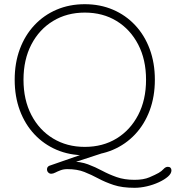

<svg xmlns="http://www.w3.org/2000/svg" viewBox="-20 -730 837 915"><path d="M780 65Q788 65 792.5 69.5Q797 74 797 82Q797 97 780.5 111.5Q764 126 737 138.5Q710 151 679.5 158Q649 165 621 165Q562 165 521.5 151.5Q481 138 448.5 120.5Q416 103 382 89.5Q348 76 301 76Q283 76 268.5 81.5Q254 87 243.5 92.5Q233 98 224 98Q216 98 210 92Q204 86 204 77Q204 65 215 60L376 4L468 0L321 48L320 40Q364 40 399 53Q434 66 466.5 83.5Q499 101 536 114Q573 127 621 127Q664 127 692 115Q720 103 736 94Q750 86 759.5 75.5Q769 65 780 65ZM718 -350Q718 -270 693.5 -204Q669 -138 624 -90Q579 -42 518 -16Q457 10 384 10Q311 10 250 -16Q189 -42 144 -90Q99 -138 74.5 -204Q50 -270 50 -350Q50 -430 74.5 -496Q99 -562 144 -610Q189 -658 250 -684Q311 -710 384 -710Q457 -710 518 -684Q579 -658 624 -610Q669 -562 693.5 -496Q718 -430 718 -350ZM676 -350Q676 -446 638.5 -518Q601 -590 535.5 -630Q470 -670 384 -670Q299 -670 233 -630Q167 -590 129.5 -518Q92 -446 92 -350Q92 -254 129.5 -182Q167 -110 233 -70Q299 -30 384 -30Q470 -30 535.5 -70Q601 -110 638.5 -182Q676 -254 676 -350Z"/></svg>

Font: Quicksand Variable Light
Style: Regular
Weight: 300
Designer: Andrew Paglinawan
Foundry: Andrew Paglinawan
Version: Version 3.004